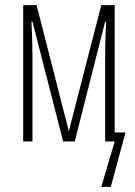

<svg xmlns="http://www.w3.org/2000/svg" viewBox="-20 -549 525 745"><path d="M467 -35H425V-529H373L247 -40L122 -529H70V0H106V-330C106 -353 105 -410 102 -465H106L225 0H270L388 -465H392C388 -396 388 -350 388 -326V0H425L373 176H410Z"/></svg>

Font: Noto Sans ExtraCondensed ExtraLight
Style: Regular
Weight: 200
Width: 2
Designer: Monotype Design Team
Foundry: Monotype Imaging Inc.
Version: Version 2.013